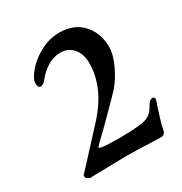

<svg xmlns="http://www.w3.org/2000/svg" viewBox="-151 -743 816 860"><g transform="rotate(-30 256.5 -313.0)"><path d="M395 3Q313 -1 257 -1Q234 -1 108 2L70 3Q67 3 58.5 -3Q50 -9 50 -14Q50 -23 55.5 -28Q61 -33 62 -34L216 -201Q324 -319 324 -445Q324 -492 299 -521Q274 -550 234 -550Q199 -550 166.5 -530Q134 -510 111 -480Q97 -462 83 -462Q77 -462 73 -468.5Q69 -475 69 -487Q69 -508 98 -543Q127 -578 174.5 -604Q222 -630 276 -630Q350 -630 393.5 -582.5Q437 -535 437 -463Q437 -424 413.5 -373.5Q390 -323 359 -287Q341 -267 236 -162Q170 -100 170 -96Q170 -92 185 -90Q216 -86 274 -86Q330 -86 371 -90Q408 -93 428 -105Q448 -117 463 -146Q467 -154 474.5 -161Q482 -168 490 -168Q496 -168 499 -163Q502 -158 500 -151Q497 -139 491 -124Q487 -112 475.5 -75Q464 -38 461 -19Q460 -8 452.5 -2Q445 4 440 4Z"/></g></svg>

Font: EB Garamond SemiBold
Style: Regular
Weight: 600
Designer: Georg Duffner and Octavio Pardo
Foundry: Georg Duffner
Version: Version 1.000